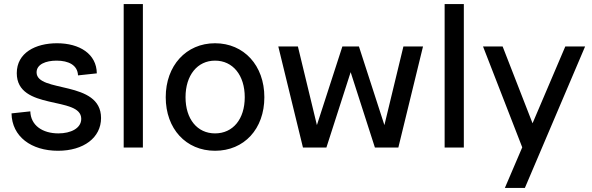

<svg xmlns="http://www.w3.org/2000/svg" viewBox="-20 -730 2930 950"><path d="M267 16C394 16 480 -49 480 -146C480 -335 161 -269 161 -372C161 -412 207 -430 260 -430C319 -430 364 -408 366 -357L459 -367C458 -463 374 -516 262 -516C156 -516 63 -469 63 -368C63 -180 382 -257 382 -142C382 -95 330 -70 269 -70C191 -70 132 -109 130 -179L37 -169C39 -54 135 16 267 16Z M592 0H687V-710H592Z M1044 16C1188 16 1288 -92 1288 -249C1288 -406 1187 -516 1044 -516C901 -516 800 -405 800 -249C800 -93 900 16 1044 16ZM1044 -70C956 -70 898 -141 898 -249C898 -358 957 -430 1044 -430C1132 -430 1191 -358 1191 -249C1191 -141 1133 -70 1044 -70Z M1479 0H1595L1715 -373L1835 0H1951L2073 -500H1976L1882 -111L1756 -500H1674L1548 -111L1454 -500H1357Z M2180 0H2275V-710H2180Z M2478 200H2577L2875 -500H2777L2615 -120L2467 -500H2370L2564 -1Z"/></svg>

Font: Uncut Sans Medium
Style: Regular
Weight: 500
Designer: Kasper Nordkvist
Foundry: UNCUT.wtf
Version: Version 1.304;Glyphs 3.2 (3246)